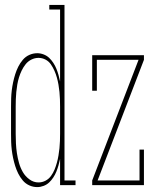

<svg xmlns="http://www.w3.org/2000/svg" viewBox="-20 -755 640 783"><path d="M132 8Q115 8 99.5 1Q84 -6 73 -19Q62 -32 54.5 -47Q47 -62 42 -78Q37 -94 33.5 -110.5Q30 -127 28 -143.5Q26 -160 25.5 -176.5Q25 -193 25 -210V-320Q25 -337 25.5 -353.5Q26 -370 28 -386.5Q30 -403 33.5 -419.5Q37 -436 42 -452Q47 -468 54.5 -483Q62 -498 73 -511Q84 -524 99.5 -531Q115 -538 132 -538Q145 -538 158 -533Q171 -528 180.5 -519Q190 -510 197.5 -498.5Q205 -487 210 -474.5Q215 -462 218.5 -449.5Q222 -437 225 -423V-716H181V-735H243V-19H288V0H225V-107Q222 -93 218.5 -80.5Q215 -68 210 -55.5Q205 -43 197.5 -31.5Q190 -20 180.5 -11Q171 -2 158 3Q145 8 132 8ZM137 -11Q152 -11 165.5 -18Q179 -25 188 -37.5Q197 -50 202.5 -63.5Q208 -77 212 -91.5Q216 -106 218.5 -121Q221 -136 222.5 -150.5Q224 -165 224.5 -180Q225 -195 225 -210V-320Q225 -335 224.5 -350Q224 -365 222.5 -380Q221 -395 218.5 -409.5Q216 -424 212 -438.5Q208 -453 202 -466.5Q196 -480 187.5 -492.5Q179 -505 165.5 -512Q152 -519 137 -519Q122 -519 108 -512Q94 -505 84.5 -493Q75 -481 68.5 -467.5Q62 -454 57.5 -439.5Q53 -425 50.5 -410Q48 -395 46.5 -380Q45 -365 44.5 -350Q44 -335 44 -320V-210Q44 -190 45 -170Q46 -150 49 -130Q52 -110 57.5 -90.5Q63 -71 73 -53.5Q83 -36 100 -23.5Q117 -11 137 -11ZM356 0V-19L545 -511H375V-385H356V-530H567V-511L378 -19H549V-145H567V0Z"/></svg>

Font: Iosevka Slab Thin Extended
Style: Regular
Weight: 100
Width: 7
Monospace: yes
Designer: Belleve Invis
Foundry: Belleve Invis
Version: Version 11.1.1; ttfautohint (v1.8.3)